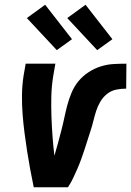

<svg xmlns="http://www.w3.org/2000/svg" viewBox="-20 -788 552 808"><path d="M122 0Q114 -38 107 -76Q100 -114 94 -152.5Q88 -191 83 -230Q78 -269 75 -308.5Q72 -348 72.5 -388Q73 -428 79 -468L88 -520H213L204 -468Q197 -425 196 -382.5Q195 -340 196.5 -298Q198 -256 201 -214.5Q204 -173 209 -132V-133Q217 -159 224 -185.5Q231 -212 238 -238.5Q245 -265 250.5 -291.5Q256 -318 263 -344.5Q270 -371 281 -397.5Q292 -424 310 -446Q328 -468 352.5 -484Q377 -500 404 -508.5Q431 -517 458 -518.5Q485 -520 512 -520L511 -415Q491 -415 470 -411Q449 -407 431.5 -393.5Q414 -380 402.5 -360.5Q391 -341 384.5 -320.5Q378 -300 373 -279.5Q368 -259 361.5 -239Q355 -219 348.5 -198.5Q342 -178 335.5 -158Q329 -138 321.5 -117.5Q314 -97 305.5 -77.5Q297 -58 287.5 -38Q278 -18 266 0ZM389 -577 263 -712 340 -768 453 -623ZM219 -577 93 -712 170 -768 283 -623Z"/></svg>

Font: Iosevka Curly Extrabold
Style: Italic
Weight: 800
Italic angle: -9°
Monospace: yes
Designer: Belleve Invis
Foundry: Belleve Invis
Version: Version 22.1.2; ttfautohint (v1.8.4)